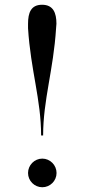

<svg xmlns="http://www.w3.org/2000/svg" viewBox="-20 -778 356 808"><path d="M216 -659C216 -666 217.5 -672 217.5 -678C217.5 -724 204 -758 157 -758C110 -758 98 -724 98 -678V-659C109 -483 153 -358 153 -208H161.5C161.5 -358 205 -483 216 -659ZM98 -50C98 -17 125 10 158 10C191 10 218 -17 218 -50C218 -83 191 -110.5 158 -110.5C125 -110.5 98 -83 98 -50Z"/></svg>

Font: Bodoni* 24
Style: Regular
Weight: 400
Version: Version 2.3